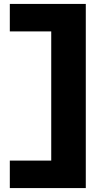

<svg xmlns="http://www.w3.org/2000/svg" viewBox="-20 -747 496 978"><path d="M30 211V71H241V-587H30V-727H417V211Z"/></svg>

Font: Anybody ExtraExpanded ExtraBold
Style: Regular
Weight: 800
Width: 8
Designer: Tyler Finck
Foundry: Etcetera Type Company
Version: Version 1.010; ttfautohint (v1.8.3) -l 8 -r 50 -G 200 -x 14 